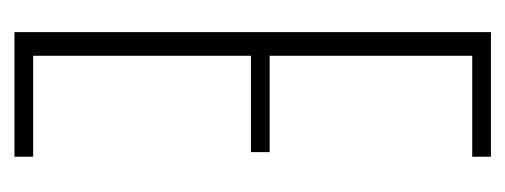

<svg xmlns="http://www.w3.org/2000/svg" viewBox="-242 -474 715 272"><g transform="rotate(90 116.0 -337.5)"><path d="M25 0V-675H201.5V-648.5H58.5V-361.5H195V-335H58.5V-26.5H201.5V0Z"/></g></svg>

Font: Anybody Condensed ExtraLight
Style: Regular
Weight: 200
Width: 3
Designer: Tyler Finck
Foundry: Etcetera Type Company
Version: Version 1.010; ttfautohint (v1.8.3) -l 8 -r 50 -G 200 -x 14 